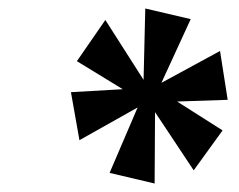

<svg xmlns="http://www.w3.org/2000/svg" viewBox="-20 -785 563 452"><path d="M344 -353 345 -521 436 -384 504 -478 397 -546 516 -550 498 -665 360 -590 429 -740 322 -765 318 -597 228 -738 161 -641 269 -575 147 -568 167 -455 304 -532 238 -378Z"/></svg>

Font: Noto Serif ExtraCondensed Black
Style: Italic
Weight: 900
Width: 2
Italic angle: -12°
Designer: Monotype Design Team
Foundry: Monotype Imaging Inc.
Version: Version 2.014